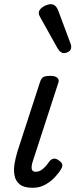

<svg xmlns="http://www.w3.org/2000/svg" viewBox="-20 -875 358 911"><path d="M135 16Q94 16 74 0Q54 -16 49 -42Q44 -68 49 -98Q54 -128 63 -157L169 -483Q175 -503 185 -509Q195 -515 219 -515Q242 -515 252 -506Q262 -497 257 -483L136 -111Q131 -97 130 -85Q129 -73 133.5 -66.5Q138 -60 149 -60Q162 -60 173.5 -66.5Q185 -73 195.5 -85Q206 -97 215 -110Q223 -120 234.5 -122Q246 -124 259 -114Q274 -104 275.5 -94.5Q277 -85 271 -75Q262 -58 242.5 -36.5Q223 -15 196 0.5Q169 16 135 16ZM283 -623Q276 -623 268.5 -628Q261 -633 253 -646L172 -791Q169 -797 166.5 -802Q164 -807 164 -813Q164 -824 173 -833.5Q182 -843 195.5 -849Q209 -855 222 -855Q245 -855 257 -823L314 -670Q316 -666 317 -661.5Q318 -657 318 -653Q318 -638 306.5 -630.5Q295 -623 283 -623Z"/></svg>

Font: Playwrite CZ
Style: Regular
Weight: 400
Designer: Veronika Burian, José Scaglione
Foundry: TypeTogether
Version: Version 1.002